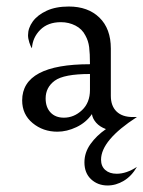

<svg xmlns="http://www.w3.org/2000/svg" viewBox="-20 -392 440 589"><path d="M338 141Q368 141 400 120Q384 148 360 162.5Q336 177 310 177Q280 177 259.5 158Q239 139 239 106Q239 76 257.5 50Q276 24 305 4Q286 -3 275 -15.5Q264 -28 262 -42Q244 -16 214.5 -2Q185 12 156 12Q112 12 80 -14.5Q48 -41 48 -84Q48 -195 256 -195Q256 -228 253.5 -247.5Q251 -267 242 -283Q232 -303 211.5 -313.5Q191 -324 167 -324Q127 -324 103.5 -300.5Q80 -277 78 -244Q74 -249 70 -261.5Q66 -274 66 -284Q66 -306 80.5 -326Q95 -346 123 -359Q151 -372 191 -372Q250 -372 285 -338Q320 -304 320 -243V-98Q320 -67 337.5 -50Q355 -33 387 -33H400Q290 38 290 98Q290 118 303 129.5Q316 141 338 141ZM120 -90Q120 -63 135 -47Q150 -31 176 -31Q207 -31 231.5 -54Q256 -77 256 -116V-165Q176 -165 148 -144.5Q120 -124 120 -90Z"/></svg>

Font: BellefairVN
Style: Regular
Weight: 400
Designer: Nick Shinn, Liron Lavi Turkenic
Foundry: Shinntype
Version: Version 1.003